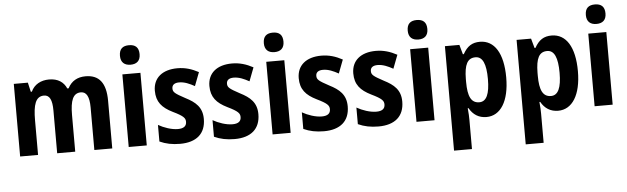

<svg xmlns="http://www.w3.org/2000/svg" viewBox="-57 -981 4703 1441"><g transform="rotate(-5 2295.0 -260.5)"><path d="M604 -557C543 -557 497 -531 470 -478H460C439 -526 397 -557 329 -557C268 -557 217 -530 193 -477H185L169 -547H63V0H198V-260C198 -377 217 -440 281 -440C323 -440 342 -402 342 -322V0H478V-276C478 -385 499 -440 559 -440C601 -440 622 -401 622 -321V0H757V-359C757 -494 706 -557 604 -557Z M949 -761C902 -761 875 -739 875 -687C875 -637 904 -614 949 -614C995 -614 1023 -637 1023 -687C1023 -738 997 -761 949 -761ZM1017 -547H881V0H1017Z M1461 -161C1461 -249 1411 -291 1336 -329C1260 -370 1246 -381 1246 -409C1246 -435 1264 -450 1300 -450C1340 -450 1378 -433 1416 -412L1455 -514C1403 -542 1353 -557 1296 -557C1183 -557 1113 -500 1113 -403C1113 -319 1154 -273 1233 -234C1314 -195 1326 -178 1326 -151C1326 -119 1305 -102 1261 -102C1213 -102 1156 -122 1114 -146V-21C1160 0 1208 10 1268 10C1391 10 1461 -50 1461 -161Z M1872 -161C1872 -249 1822 -291 1747 -329C1671 -370 1657 -381 1657 -409C1657 -435 1675 -450 1711 -450C1751 -450 1789 -433 1827 -412L1866 -514C1814 -542 1764 -557 1707 -557C1594 -557 1524 -500 1524 -403C1524 -319 1565 -273 1644 -234C1725 -195 1737 -178 1737 -151C1737 -119 1716 -102 1672 -102C1624 -102 1567 -122 1525 -146V-21C1571 0 1619 10 1679 10C1802 10 1872 -50 1872 -161Z M2033 -761C1986 -761 1959 -739 1959 -687C1959 -637 1988 -614 2033 -614C2079 -614 2107 -637 2107 -687C2107 -738 2081 -761 2033 -761ZM2101 -547H1965V0H2101Z M2545 -161C2545 -249 2495 -291 2420 -329C2344 -370 2330 -381 2330 -409C2330 -435 2348 -450 2384 -450C2424 -450 2462 -433 2500 -412L2539 -514C2487 -542 2437 -557 2380 -557C2267 -557 2197 -500 2197 -403C2197 -319 2238 -273 2317 -234C2398 -195 2410 -178 2410 -151C2410 -119 2389 -102 2345 -102C2297 -102 2240 -122 2198 -146V-21C2244 0 2292 10 2352 10C2475 10 2545 -50 2545 -161Z M2956 -161C2956 -249 2906 -291 2831 -329C2755 -370 2741 -381 2741 -409C2741 -435 2759 -450 2795 -450C2835 -450 2873 -433 2911 -412L2950 -514C2898 -542 2848 -557 2791 -557C2678 -557 2608 -500 2608 -403C2608 -319 2649 -273 2728 -234C2809 -195 2821 -178 2821 -151C2821 -119 2800 -102 2756 -102C2708 -102 2651 -122 2609 -146V-21C2655 0 2703 10 2763 10C2886 10 2956 -50 2956 -161Z M3117 -761C3070 -761 3043 -739 3043 -687C3043 -637 3072 -614 3117 -614C3163 -614 3191 -637 3191 -687C3191 -738 3165 -761 3117 -761ZM3185 -547H3049V0H3185Z M3575 -557C3517 -557 3479 -533 3447 -475H3440L3420 -547H3311V240H3446V21C3446 -1 3445 -31 3441 -68H3447C3475 -18 3518 10 3576 10C3682 10 3749 -94 3749 -273C3749 -456 3684 -557 3575 -557ZM3532 -444C3586 -444 3611 -387 3611 -273C3611 -161 3586 -105 3532 -105C3471 -105 3446 -156 3446 -265V-288C3447 -396 3471 -444 3532 -444Z M4115 -557C4057 -557 4019 -533 3987 -475H3980L3960 -547H3851V240H3986V21C3986 -1 3985 -31 3981 -68H3987C4015 -18 4058 10 4116 10C4222 10 4289 -94 4289 -273C4289 -456 4224 -557 4115 -557ZM4072 -444C4126 -444 4151 -387 4151 -273C4151 -161 4126 -105 4072 -105C4011 -105 3986 -156 3986 -265V-288C3987 -396 4011 -444 4072 -444Z M4459 -761C4412 -761 4385 -739 4385 -687C4385 -637 4414 -614 4459 -614C4505 -614 4533 -637 4533 -687C4533 -738 4507 -761 4459 -761ZM4527 -547H4391V0H4527Z"/></g></svg>

Font: Noto Sans Myanmar Condensed
Style: Bold
Weight: 700
Width: 3
Designer: Monotype Design Team
Foundry: Monotype Imaging Inc.
Version: Version 2.107